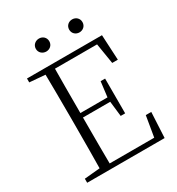

<svg xmlns="http://www.w3.org/2000/svg" viewBox="-208 -1024 1062 1153"><g transform="rotate(-30 323.0 -447.5)"><path d="M593 0 602 -176H564L540 -33H231C230 -98 230 -205 230 -352H419L431 -247H462V-488H431L418 -383H230C230 -524 230 -626 231 -690H523L546 -548H585L576 -723H56V-696L164 -687C165 -622 166 -523 166 -390V-333C166 -201 165 -103 164 -38L56 -28V0ZM238 -895C213 -895 191 -877 191 -850C191 -823 213 -805 238 -805C263 -805 284 -823 284 -850C284 -877 263 -895 238 -895ZM468 -895C443 -895 422 -877 422 -850C422 -823 443 -805 468 -805C493 -805 514 -823 514 -850C514 -877 493 -895 468 -895Z"/></g></svg>

Font: AllPunType ExtraLight
Style: Regular
Weight: 280
Version: 1.0